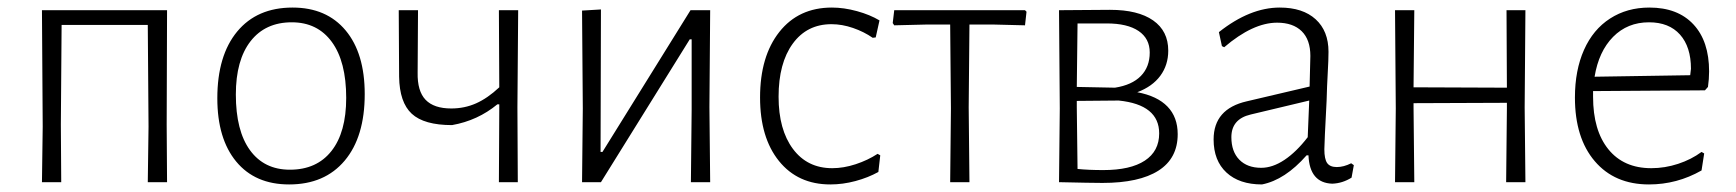

<svg xmlns="http://www.w3.org/2000/svg" viewBox="-20 -482 4593 508"><path d="M421 -152 422 0H371L373 -147L371 -416H143L141 -152L142 0H91L93 -147L91 -455H422Z M945 -233Q945 -120 892 -57Q839 6 745 6Q655 6 605 -54.5Q555 -115 555 -222Q555 -335 607.5 -398.5Q660 -462 754 -462Q844 -462 894.5 -401.5Q945 -341 945 -233ZM604 -232Q604 -136 641.5 -84.5Q679 -33 747 -33Q818 -33 857 -82.5Q896 -132 896 -223Q896 -319 858 -371Q820 -423 752 -423Q682 -423 643 -373Q604 -323 604 -232Z M1349 -198 1350 0H1300L1301 -195V-206H1296Q1244 -163 1176 -151Q1102 -151 1069.5 -181Q1037 -211 1036 -279L1035 -455H1086L1085 -290Q1084 -241 1106 -218Q1128 -195 1174 -195Q1209 -195 1239.5 -208.5Q1270 -222 1301 -251L1300 -455H1351Z M1522 -195 1520 -454 1570 -457 1569 -80H1574L1807 -455H1859L1857 -199L1859 0H1808L1810 -192V-378H1805L1570 0H1520Z M2307 -428 2297 -383 2289 -382Q2266 -398 2237 -408Q2208 -418 2180 -418Q2115 -418 2077.5 -366.5Q2040 -315 2040 -226Q2040 -139 2078 -88Q2116 -37 2182 -37Q2212 -37 2244 -47.5Q2276 -58 2302 -75L2309 -71L2304 -27Q2277 -12 2243.5 -3Q2210 6 2177 6Q2091 6 2041 -56Q1991 -118 1991 -224Q1991 -333 2042 -397.5Q2093 -462 2181 -462Q2213 -462 2247.5 -452.5Q2282 -443 2307 -428Z M2696 -451 2692 -415 2612 -417H2545L2543 -198L2545 0H2494L2496 -195L2494 -417H2428L2346 -415L2342 -421L2346 -455H2692Z M3096 -127Q3096 -63 3045 -30.5Q2994 2 2897 2Q2868 2 2782 0L2784 -195L2782 -455L2917 -456Q2991 -456 3031 -428Q3071 -400 3071 -348Q3071 -310 3050 -281.5Q3029 -253 2989 -238Q3042 -228 3069 -200Q3096 -172 3096 -127ZM2908 -420H2831L2829 -252L2930 -250Q2975 -257 2998.5 -281Q3022 -305 3022 -343Q3022 -380 2992.5 -400Q2963 -420 2908 -420ZM3047 -129Q3047 -205 2940 -216L2829 -215V-198L2831 -35Q2860 -32 2899 -32Q2971 -32 3009 -57Q3047 -82 3047 -129Z M3495 -345Q3495 -324 3493 -289.5Q3491 -255 3490 -216Q3484 -102 3484 -87Q3484 -61 3491.5 -50.5Q3499 -40 3517 -40Q3535 -40 3555 -50L3562 -45L3556 -12Q3532 3 3505 4Q3445 2 3442 -71H3437Q3380 -6 3319 6Q3259 6 3225 -25.5Q3191 -57 3191 -113Q3191 -194 3279 -214L3445 -253L3447 -334Q3447 -377 3424 -399.5Q3401 -422 3359 -422Q3295 -422 3219 -357L3213 -360L3205 -397Q3287 -462 3366 -462Q3427 -462 3461 -431Q3495 -400 3495 -345ZM3289 -179Q3238 -167 3238 -119Q3238 -81 3259 -59.5Q3280 -38 3317 -38Q3347 -38 3378.5 -59Q3410 -80 3440 -119L3444 -216Z M4014 -198 4016 0H3965L3967 -195V-210L3720 -209V-198L3722 0H3671L3673 -195L3671 -455H3722L3720 -251L3967 -250L3966 -455H4016Z M4502 -293Q4502 -273 4499 -252L4491 -243L4195 -241V-226Q4195 -137 4235.5 -87Q4276 -37 4349 -37Q4385 -37 4420 -48.5Q4455 -60 4482 -80L4489 -76L4482 -31Q4417 6 4343 6Q4252 6 4199.5 -55.5Q4147 -117 4147 -224Q4147 -296 4171 -350Q4195 -404 4240 -433Q4285 -462 4344 -462Q4419 -462 4460.5 -417.5Q4502 -373 4502 -293ZM4454 -300Q4454 -358 4425 -390.5Q4396 -423 4343 -423Q4286 -423 4248 -384.5Q4210 -346 4199 -279L4452 -283Z"/></svg>

Font: Luna Sans Light
Style: Regular
Weight: 300
Designer: Juan Pablo del Peral
Foundry: Huerta Tipografica
Version: Version 2.001; ttfautohint (v1.5)